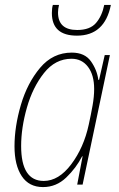

<svg xmlns="http://www.w3.org/2000/svg" viewBox="-20 -751 486 781"><path d="M431 -731H404Q395 -686 370.5 -657.5Q346 -629 294 -629Q216 -629 216 -700Q216 -714 220 -731H195Q191 -718 191 -698Q191 -606 293 -606Q406 -606 431 -731ZM66 -157Q66 -231 89.5 -313.5Q113 -396 159 -454Q205 -512 271 -512Q313 -512 338 -479Q363 -446 363 -389Q363 -358 356.5 -321.5Q350 -285 341 -244Q321 -151 270 -83Q219 -15 158 -15Q66 -15 66 -157ZM314 -115H316L294 0H316L427 -527H406L383 -426H380Q375 -466 350 -501.5Q325 -537 272 -537Q195 -537 143 -475Q91 -413 65 -324.5Q39 -236 39 -156Q39 -79 68.5 -34.5Q98 10 155 10Q209 10 249.5 -29Q290 -68 314 -115Z"/></svg>

Font: Noto Sans Display SemiCondensed Thin
Style: Italic
Weight: 250
Width: 4
Designer: Monotype Design team
Foundry: Monotype Imaging Inc.
Version: 1.000